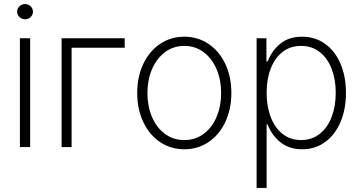

<svg xmlns="http://www.w3.org/2000/svg" viewBox="-20 -717 1753 936"><path d="M77.1 -530.3H127V0H77.1ZM63.5 -660.2Q63.5 -675.3 75 -686.3Q86.4 -697.3 102.5 -697.3Q118.2 -697.3 129.4 -686.3Q140.6 -675.3 140.6 -660.2Q140.6 -645 129.4 -634Q118.2 -623 102.5 -623Q86.4 -623 75 -634Q63.5 -645 63.5 -660.2Z M587.9 -484.4H329.1V0H280.3V-530.3H587.9Z M648.9 -263.7Q648.9 -342.8 678.5 -405.3Q708 -467.8 760.3 -502.9Q812.5 -538.1 878.4 -538.1Q944.3 -538.1 996.6 -502.9Q1048.8 -467.8 1078.4 -405.3Q1107.9 -342.8 1107.9 -263.7Q1107.9 -184.6 1078.4 -122.1Q1048.8 -59.6 996.6 -24.4Q944.3 10.7 878.4 10.7Q812.5 10.7 760.3 -24.4Q708 -59.6 678.5 -122.1Q648.9 -184.6 648.9 -263.7ZM1058.1 -263.7Q1058.1 -327.1 1035.9 -379.6Q1013.7 -432.1 972.9 -462.6Q932.1 -493.2 878.4 -493.2Q824.7 -493.2 783.9 -462.4Q743.2 -431.6 720.9 -379.4Q698.7 -327.1 698.7 -263.7Q698.7 -199.7 720.9 -147.2Q743.2 -94.7 783.9 -64.5Q824.7 -34.2 878.4 -34.2Q932.1 -34.2 972.9 -64.5Q1013.7 -94.7 1035.9 -147.2Q1058.1 -199.7 1058.1 -263.7Z M1231 -530.3H1278.8V-417H1284.7Q1304.7 -469.7 1346.4 -503.9Q1388.2 -538.1 1452.6 -538.1Q1516.1 -538.1 1564.7 -503.4Q1613.3 -468.8 1639.9 -406.5Q1666.5 -344.2 1666.5 -263.7Q1666.5 -183.6 1639.6 -121.3Q1612.8 -59.1 1564.5 -24.2Q1516.1 10.7 1453.6 10.7Q1389.6 10.7 1346.9 -23.7Q1304.2 -58.1 1284.7 -110.4H1279.8V199.2H1231ZM1447.8 -34.2Q1500 -34.2 1538.3 -64.2Q1576.7 -94.2 1596.7 -146.7Q1616.7 -199.2 1616.7 -264.6Q1616.7 -329.6 1596.7 -381.6Q1576.7 -433.6 1538.6 -463.4Q1500.5 -493.2 1447.8 -493.2Q1395.5 -493.2 1357.7 -463.9Q1319.8 -434.6 1299.8 -382.8Q1279.8 -331.1 1279.8 -264.6Q1279.8 -198.2 1300 -145.8Q1320.3 -93.3 1358.2 -63.7Q1396 -34.2 1447.8 -34.2Z"/></svg>

Font: Pretendard GOV ExtraLight
Style: Regular
Weight: 200
Designer: Base glyphs from Inter by Rasmus Andersson; Hangeul glyphs from Noto Sans CJK(Source Han Sans) by Jang Soo-young and Kan
Foundry: Kil Hyung-jin
Version: Version 1.309